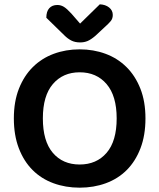

<svg xmlns="http://www.w3.org/2000/svg" viewBox="-20 -851 736 887"><path d="M652 -304Q652 -226 629 -166Q606 -106 565.5 -65.5Q525 -25 469 -4.5Q413 16 348 16Q283 16 227 -4.5Q171 -25 130.5 -65.5Q90 -106 67 -166Q44 -226 44 -304Q44 -382 67.5 -441.5Q91 -501 132 -541.5Q173 -582 228.5 -602.5Q284 -623 348 -623Q412 -623 467.5 -602.5Q523 -582 564 -541.5Q605 -501 628.5 -441.5Q652 -382 652 -304ZM519 -304Q519 -408 472.5 -462.5Q426 -517 348 -517Q271 -517 224.5 -463Q178 -409 178 -304Q178 -199 224 -145Q270 -91 348 -91Q426 -91 472.5 -145Q519 -199 519 -304ZM441 -831Q467 -830 484 -816.5Q501 -803 501 -782Q501 -765 491.5 -753.5Q482 -742 463 -725L420 -685Q400 -668 384.5 -661.5Q369 -655 350 -655Q327 -655 310 -663.5Q293 -672 277 -688L194 -769Q194 -798 207.5 -813Q221 -828 245 -828Q261 -828 275 -819.5Q289 -811 310 -788L350 -742Z"/></svg>

Font: Baloo Chettan 2 SemiBold
Style: Regular
Weight: 600
Designer: Maithili Shingre, Unnati Kotecha and Ek Type
Foundry: Ek Type
Version: Version 1.640;hotconv 1.0.111;makeotfexe 2.5.65597; ttfautoh